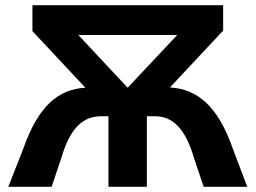

<svg xmlns="http://www.w3.org/2000/svg" viewBox="-20 -720 985 740"><path d="M878 -145C820 -313 739 -377 635 -383L840 -602V-700H105V-600L309 -382C204 -376 127 -311 69 -145L12 0H179L216 -110C251 -230 302 -272 370 -272H398V0H546V-272H577C643 -272 694 -228 728 -110L765 0H933ZM663 -585 473 -383H471L282 -585Z"/></svg>

Font: Talent SemiBold
Style: Bold
Weight: 700
Designer: Mike Powis
Version: Version 1.001;hotconv 1.0.109;makeotfexe 2.5.65596